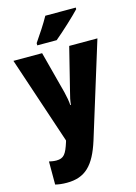

<svg xmlns="http://www.w3.org/2000/svg" viewBox="-146 -908 818 1157"><g transform="rotate(-15 263.5 -329.0)"><path d="M447 -822V-832H257C233 -788 197 -734 164 -686V-672H285C337 -715 414 -787 447 -822ZM1 -619 183 -74 181 -66C158 6 143 28 96 28C80 28 64 25 51 22V166C71 171 94 174 123 174C237 174 297 115 343 -31L525 -619H349L283 -354C274 -322 269 -296 267 -273H263C262 -295 256 -328 249 -356L180 -619Z"/></g></svg>

Font: Noto Sans Malayalam UI Condensed Black
Style: Regular
Weight: 900
Width: 3
Designer: Jelle Bosma - Monotype Design Team
Foundry: Monotype Imaging Inc.
Version: Version 2.104